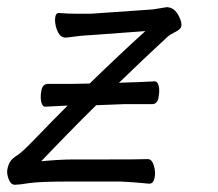

<svg xmlns="http://www.w3.org/2000/svg" viewBox="-93 -501 603 531"><path d="M94 -209H93L33 -206H32Q24 -206 21 -219.5Q18 -233 21.5 -251Q25 -269 40 -269H105L155 -270Q233 -346 309 -415L160 -404Q133 -403 90 -397H88Q69 -397 61 -430Q58 -444 60 -454.5Q62 -465 69 -465H71Q97 -463 118 -463H150Q162 -463 172 -464L330 -475L367 -481H371Q393 -479 405 -449Q410 -437 408.5 -428.5Q407 -420 392.5 -413Q378 -406 370 -399Q302 -336 236 -272L261 -273Q276 -273 334 -276H335Q343 -276 346 -263Q349 -250 345.5 -231.5Q342 -213 328 -213H250L173 -210Q95 -133 21 -55Q72 -60 110 -60H187Q299 -60 315 -61H316Q327 -61 332.5 -43Q338 -25 334.5 -9Q331 7 320 7Q280 3 240 1H105Q15 1 -13 5.5Q-41 10 -52 10Q-63 10 -69 -5.5Q-75 -21 -72.5 -33.5Q-70 -46 -64.5 -54.5Q-59 -63 -46 -71Q-33 -79 -1 -112Q47 -162 94 -209Z"/></svg>

Font: LXGW Bright GB
Style: Italic
Weight: 400
Italic angle: -12°
Designer: Christian Thalmann (Catharsis Fonts)
Foundry: LXGW / Christian Thalmann (Catharsis Fonts) / Fontworks Inc.
Version: Version 5.510